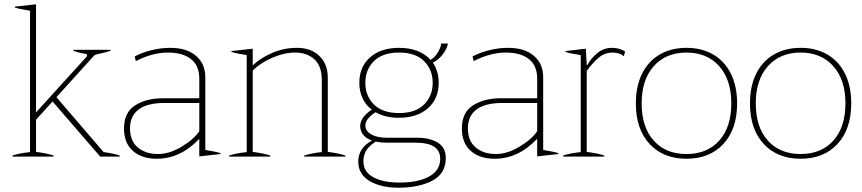

<svg xmlns="http://www.w3.org/2000/svg" viewBox="-20 -730 4018 895"><path d="M538 -5V0H447L225 -257L148 -172V-22Q201 -15 230 -5V0H38V-5Q71 -16 120 -21V-680Q70 -688 49 -695V-699L148 -710V-206L383 -465Q386 -468 386 -473Q386 -478 377 -479Q351 -483 322 -493V-498H495V-493Q468 -484 432 -477Q421 -474 417 -469L243 -277L463 -21Q509 -15 538 -5Z M558 -131Q558 -206 610 -239Q662 -272 739 -272H909V-364Q909 -424 870.5 -454.5Q832 -485 762 -485Q691 -485 613 -445L608 -467Q642 -485 685.5 -496Q729 -507 774 -507Q850 -507 893.5 -470Q937 -433 937 -370V-31Q987 -23 1008 -16V-12L909 -1V-83Q821 10 711 10Q641 10 599.5 -26.5Q558 -63 558 -131ZM909 -118V-250H747Q666 -250 626 -219.5Q586 -189 586 -132Q586 -73 622.5 -42.5Q659 -12 717 -12Q769 -12 825.5 -45.5Q882 -79 909 -118Z M1590 -5V0H1398V-5Q1431 -16 1480 -21V-357Q1480 -422 1445.5 -453.5Q1411 -485 1356 -485Q1305 -485 1249.5 -461Q1194 -437 1158 -401V-22Q1211 -15 1240 -5V0H1048V-5Q1081 -16 1130 -21V-473Q1080 -481 1059 -488V-492L1158 -503V-425Q1193 -459 1248 -483Q1303 -507 1364 -507Q1430 -507 1469 -469Q1508 -431 1508 -368V-22Q1561 -15 1590 -5Z M2058 7Q2058 79 1995.5 112Q1933 145 1837 145Q1755 145 1702.5 113.5Q1650 82 1650 23Q1650 -40 1714 -75Q1687 -84 1673 -102Q1659 -120 1659 -142Q1659 -183 1713 -219Q1685 -240 1670 -272Q1655 -304 1655 -344Q1655 -419 1705.5 -463Q1756 -507 1840 -507Q1888 -507 1925.5 -492.5Q1963 -478 1987 -451Q2008 -463 2022 -487.5Q2036 -512 2036 -527H2068Q2063 -501 2043.5 -476Q2024 -451 1998 -438Q2025 -397 2025 -344Q2025 -269 1974.5 -225Q1924 -181 1840 -181Q1775 -181 1731 -207Q1683 -176 1683 -145Q1683 -120 1710 -104Q1737 -88 1783 -88H1927Q1982 -88 2020 -65.5Q2058 -43 2058 7ZM1840 -203Q1917 -203 1957 -243Q1997 -283 1997 -344Q1997 -405 1957 -445Q1917 -485 1840 -485Q1763 -485 1723 -445Q1683 -405 1683 -344Q1683 -283 1723 -243Q1763 -203 1840 -203ZM2032 10Q2032 -27 2004 -46Q1976 -65 1912 -65H1778Q1754 -65 1731 -70Q1697 -47 1685.5 -25.5Q1674 -4 1674 22Q1674 71 1720 96Q1766 121 1842 121Q1930 121 1981 92.5Q2032 64 2032 10Z M2133 -131Q2133 -206 2185 -239Q2237 -272 2314 -272H2484V-364Q2484 -424 2445.5 -454.5Q2407 -485 2337 -485Q2266 -485 2188 -445L2183 -467Q2217 -485 2260.5 -496Q2304 -507 2349 -507Q2425 -507 2468.5 -470Q2512 -433 2512 -370V-31Q2562 -23 2583 -16V-12L2484 -1V-83Q2396 10 2286 10Q2216 10 2174.5 -26.5Q2133 -63 2133 -131ZM2484 -118V-250H2322Q2241 -250 2201 -219.5Q2161 -189 2161 -132Q2161 -73 2197.5 -42.5Q2234 -12 2292 -12Q2344 -12 2400.5 -45.5Q2457 -79 2484 -118Z M2605 -5Q2638 -16 2687 -21V-473Q2637 -481 2616 -488V-492L2711 -503L2715 -427H2718Q2733 -456 2763 -481.5Q2793 -507 2832 -507Q2868 -507 2894 -490L2888 -468Q2868 -485 2836 -485Q2799 -485 2770.5 -461Q2742 -437 2715 -399V-22Q2768 -15 2797 -5V0H2605Z M2944 -248Q2944 -328 2973 -386.5Q3002 -445 3055.5 -476Q3109 -507 3180 -507Q3251 -507 3304.5 -476Q3358 -445 3387 -386.5Q3416 -328 3416 -248Q3416 -128 3352 -59Q3288 10 3180 10Q3072 10 3008 -59Q2944 -128 2944 -248ZM3389 -248Q3389 -358 3332.5 -421.5Q3276 -485 3180 -485Q3084 -485 3027.5 -421.5Q2971 -358 2971 -248Q2971 -138 3027 -75Q3083 -12 3180 -12Q3277 -12 3333 -75Q3389 -138 3389 -248Z M3476 -248Q3476 -328 3505 -386.5Q3534 -445 3587.5 -476Q3641 -507 3712 -507Q3783 -507 3836.5 -476Q3890 -445 3919 -386.5Q3948 -328 3948 -248Q3948 -128 3884 -59Q3820 10 3712 10Q3604 10 3540 -59Q3476 -128 3476 -248ZM3921 -248Q3921 -358 3864.5 -421.5Q3808 -485 3712 -485Q3616 -485 3559.5 -421.5Q3503 -358 3503 -248Q3503 -138 3559 -75Q3615 -12 3712 -12Q3809 -12 3865 -75Q3921 -138 3921 -248Z"/></svg>

Font: Trirong Thin
Style: Regular
Weight: 250
Designer: Katatrad Team
Foundry: CadsonDemak
Version: Version 1.001